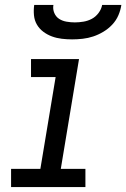

<svg xmlns="http://www.w3.org/2000/svg" viewBox="-20 -760 513 780"><path d="M25 0V-74H144L206 -447H106V-520H301L227 -74H327V0ZM273 -600Q252 -600 231 -602.5Q210 -605 191 -612Q172 -619 156 -631Q140 -643 130 -660Q120 -677 118 -698Q116 -719 119 -740H197Q194 -723 200.5 -707.5Q207 -692 220 -683.5Q233 -675 250 -672Q267 -669 284 -669Q301 -669 319 -672Q337 -675 353 -683.5Q369 -692 380.5 -707.5Q392 -723 395 -740H473Q470 -719 461 -698Q452 -677 436 -660Q420 -643 400 -631Q380 -619 359 -612Q338 -605 316 -602.5Q294 -600 273 -600Z"/></svg>

Font: Iosevka Custom Oblique
Style: Regular
Weight: 400
Italic angle: -9°
Designer: Belleve Invis
Foundry: Belleve Invis
Version: Version 27.0.1